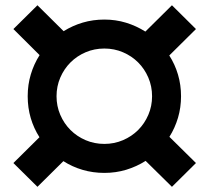

<svg xmlns="http://www.w3.org/2000/svg" viewBox="-20 -720 808 741"><path d="M132.3 -190.4Q110.4 -224.6 98.6 -264.4Q86.9 -304.2 86.9 -348.6Q86.9 -393.1 98.9 -432.9Q110.8 -472.7 132.8 -507.3L31.7 -607.9L124.5 -699.7L225.6 -599.6Q259.8 -621.1 299.3 -632.8Q338.9 -644.5 382.8 -644.5Q426.8 -644.5 466.6 -632.3Q506.3 -620.1 541 -598.1L643.6 -699.7L736.3 -607.9L633.3 -505.9Q655.3 -471.7 667 -431.9Q678.7 -392.1 678.7 -348.6Q678.7 -305.2 667 -265.6Q655.3 -226.1 633.8 -191.9L736.3 -90.8L643.6 1L542 -99.1Q507.3 -77.1 467.3 -64.9Q427.2 -52.7 382.8 -52.7Q338.4 -52.7 298.6 -64.5Q258.8 -76.2 224.6 -98.1L124.5 1L31.7 -90.8ZM198.2 -348.6Q198.2 -310.5 212.6 -276.9Q227.1 -243.2 252 -218.3Q276.9 -193.4 310.5 -179Q344.2 -164.6 382.8 -164.6Q420.9 -164.6 454.6 -179Q488.3 -193.4 513.2 -218.3Q538.1 -243.2 552.5 -276.9Q566.9 -310.5 566.9 -348.6Q566.9 -386.7 552.5 -420.4Q538.1 -454.1 513.2 -479Q488.3 -503.9 454.6 -518.3Q420.9 -532.7 382.8 -532.7Q344.2 -532.7 310.5 -518.3Q276.9 -503.9 252 -479Q227.1 -454.1 212.6 -420.4Q198.2 -386.7 198.2 -348.6Z"/></svg>

Font: Goblin One
Style: Regular
Weight: 400
Designer: Riccardo De Franceschi
Foundry: Sorkin Type Co.
Version: Version 1.001